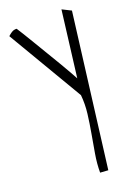

<svg xmlns="http://www.w3.org/2000/svg" viewBox="-162 -523 698 990"><g transform="rotate(-20 187.5 -28.0)"><path d="M209 400.4Q209 351.6 217.8 299.8Q226.6 248 235.8 196.3Q245.1 144.5 251.5 92.8Q257.8 41 252.9 -8.8L9.8 -420.9Q31.2 -440.4 43.9 -442.9Q56.6 -445.3 58.6 -443.4Q65.4 -433.6 81.5 -407.2Q97.7 -380.9 118.7 -345.7Q139.6 -310.5 163.1 -271.5Q186.5 -232.4 207.5 -197.3Q228.5 -162.1 243.7 -134.8Q258.8 -107.4 264.6 -96.7L309.6 -459L358.4 -434.6L252.9 403.3Z"/></g></svg>

Font: Annie Use Your Telescope
Style: Regular
Weight: 400
Version: Version 1.003 2001